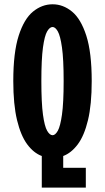

<svg xmlns="http://www.w3.org/2000/svg" viewBox="-20 -726 490 896"><path d="M175 149.5V2Q137 -12 107 -52.5Q77 -93 59.5 -165.5Q42 -238 42 -348Q42 -481 67.2 -559.5Q92.5 -638 134.2 -672Q176 -706 225.5 -706Q274.5 -706 316 -672Q357.5 -638 382.8 -559.5Q408 -481 408 -348Q408 -237.5 390.5 -165Q373 -92.5 342.8 -52.2Q312.5 -12 275 2V57H380.5V149.5ZM225.5 -95Q238 -95 249.8 -115.8Q261.5 -136.5 269.2 -191Q277 -245.5 277 -348Q277 -450 269.2 -504.5Q261.5 -559 249.8 -579.5Q238 -600 225.5 -600Q212 -600 200 -579.5Q188 -559 180.5 -504.5Q173 -450 173 -348Q173 -245.5 180.5 -191Q188 -136.5 200 -115.8Q212 -95 225.5 -95Z"/></svg>

Font: Trispace Condensed SemiBold
Style: Regular
Weight: 600
Width: 3
Designer: Tyler Finck
Foundry: Etcetera Type Company
Version: Version 1.210; ttfautohint (v1.8.3)